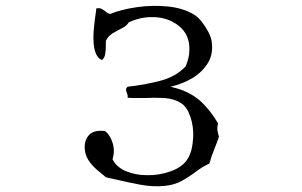

<svg xmlns="http://www.w3.org/2000/svg" viewBox="-20 -672 1040 662"><path d="M735 -201Q729 -182 719 -158Q709 -134 702 -108Q679 -98 656 -80.5Q633 -63 607 -48.5Q581 -34 547 -31Q507 -27 462 -35.5Q417 -44 380 -53Q370 -55 361.5 -57Q353 -59 345 -61Q332 -72 315 -86Q298 -100 285.5 -119Q273 -138 272 -161Q271 -190 288 -207.5Q305 -225 342 -220Q359 -208 368 -180Q377 -152 368 -123Q382 -95 415 -81.5Q448 -68 486 -68Q528 -67 567.5 -81Q607 -95 624 -120Q635 -135 640 -155.5Q645 -176 646 -198Q648 -235 636.5 -269Q625 -303 605 -316Q580 -332 546.5 -334Q513 -336 479 -334Q463 -334 448 -334Q433 -334 420 -335Q421 -341 419.5 -345Q418 -349 417 -353Q415 -358 414.5 -362.5Q414 -367 420 -373Q476 -379 531 -393Q586 -407 620 -443Q633 -473 633 -501Q634 -554 595 -584Q556 -614 502 -613Q463 -613 424 -595Q417 -583 401 -575Q385 -567 369 -557.5Q353 -548 345 -531Q345 -527 345 -523.5Q345 -520 345 -517Q345 -501 343 -487Q341 -473 332 -465Q321 -469 314.5 -480Q308 -491 305 -506Q300 -535 303.5 -572Q307 -609 311 -633Q312 -640 312 -643Q324 -645 330 -641.5Q336 -638 342 -634Q345 -631 349.5 -628Q354 -625 360 -624Q400 -640 453.5 -647.5Q507 -655 560 -649.5Q613 -644 650 -621Q663 -613 676 -596.5Q689 -580 698.5 -561.5Q708 -543 710 -528Q716 -485 696 -453.5Q676 -422 642 -402Q608 -382 568 -373Q568 -373 581.5 -369.5Q595 -366 603 -363Q648 -347 679 -316Q710 -285 732 -246Q728 -233 730 -221Q732 -209 735 -201Z"/></svg>

Font: Yuji Syuku
Style: Regular
Weight: 400
Designer: Kataoka Yuji
Foundry: Kinuta Font Factory
Version: Version 3.002